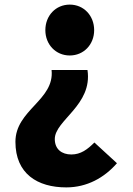

<svg xmlns="http://www.w3.org/2000/svg" viewBox="-20 -603 576 834"><path d="M268 211C358 211 433 169 488 106L390 16C360 46 331 68 290 68C248 68 218 45 218 1C218 -81 383 -146 360 -299H204C218 -168 47 -126 47 13C47 152 143 211 268 211ZM283 -362C344 -362 389 -410 389 -472C389 -535 344 -583 283 -583C222 -583 177 -535 177 -472C177 -410 222 -362 283 -362Z"/></svg>

Font: Noto Sans T Chinese Black
Style: Bold
Weight: 900
Designer: Ryoko NISHIZUKA (kana & ideographs); Paul D. Hunt (Latin, Greek & Cyrillic); Wenlong ZHANG (bopomofo); Sandoll Communica
Foundry: Adobe Systems Incorporated
Version: Version 1.000;PS 1;hotconv 1.0.78;makeotf.lib2.5.61930